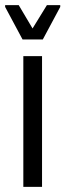

<svg xmlns="http://www.w3.org/2000/svg" viewBox="-40 -729 255 749"><path d="M51 0V-510H124V0ZM48 -575 -20 -702V-709H33L87 -618L143 -709H195V-702L127 -575Z"/></svg>

Font: Saira ExtraCondensed Medium
Style: Regular
Weight: 500
Width: 2
Designer: Hector Gatti with collaboration of the Omnibus-Type team
Foundry: Omnibus-Type
Version: Version 1.101